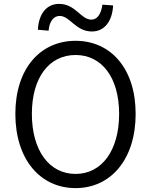

<svg xmlns="http://www.w3.org/2000/svg" viewBox="-20 -955 777 988"><path d="M369 13C550 13 678 -135 678 -369C678 -602 550 -745 369 -745C187 -745 59 -602 59 -369C59 -135 187 13 369 13ZM369 -60C233 -60 144 -181 144 -369C144 -556 233 -672 369 -672C504 -672 593 -556 593 -369C593 -181 504 -60 369 -60ZM453 -793C517 -793 558 -845 562 -927L507 -931C500 -881 480 -854 450 -854C396 -854 369 -935 284 -935C219 -935 179 -883 175 -802L230 -797C234 -846 257 -873 287 -873C340 -873 369 -793 453 -793Z"/></svg>

Font: Noto Sans CJK SC DemiLight
Style: Regular
Weight: 350
Designer: Ryoko NISHIZUKA 西塚涼子 (kana, bopomofo & ideographs); Paul D. Hunt (Latin, Greek & Cyrillic); Sandoll Communications 산돌커뮤니
Foundry: Adobe
Version: Version 2.004;hotconv 1.0.118;makeotfexe 2.5.65603